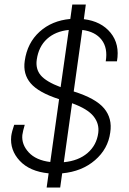

<svg xmlns="http://www.w3.org/2000/svg" viewBox="-20 -755 571 852"><path d="M300.8 -734.9H360.8L352.1 -669.9Q429.2 -660.6 470.7 -609.6Q512.2 -558.6 499 -482.9H449.2Q459 -542 430.9 -578.4Q402.8 -614.7 345.2 -622.1L307.1 -349.1Q405.3 -318.4 442.1 -273.9Q479 -229.5 469.2 -167Q459.5 -94.2 401.6 -44.2Q343.8 5.9 255.9 14.2L247.1 77.1H187L195.8 14.2Q111.8 5.9 67.6 -41.5Q23.4 -88.9 29.8 -150.9Q32.7 -171.9 43 -201.2H89.8Q81.5 -173.3 79.1 -155.8Q75.2 -113.8 107.4 -78.9Q139.6 -43.9 203.1 -36.1L242.2 -314.9Q151.4 -344.2 116.2 -385.3Q81.1 -426.3 89.8 -484.9Q101.1 -564.9 155.8 -614.3Q210.4 -663.6 292 -670.9ZM143.1 -490.2Q137.2 -448.7 160.9 -420.7Q184.6 -392.6 249 -368.2L285.2 -622.1Q226.1 -616.2 188.7 -582.3Q151.4 -548.3 143.1 -490.2ZM263.2 -35.2Q328.6 -41.5 368.7 -76.2Q408.7 -110.8 416 -165Q421.4 -206.1 395 -239Q368.7 -272 299.8 -296.9Z"/></svg>

Font: Human Sans Light
Style: Italic
Weight: 300
Italic angle: -8°
Designer: Tim Radville
Foundry: Continuum
Version: Version 1.000;FEAKit 1.0